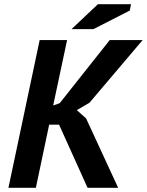

<svg xmlns="http://www.w3.org/2000/svg" viewBox="-20 -890 696 910"><path d="M260 -299H213L150 0H20L168 -700H298L232 -390L263 -401L500 -700H656L404 -403L344 -368L388 -329L540 0H395ZM444 -870H601L595 -840L423 -752H319Z"/></svg>

Font: PT Sans
Style: Bold Italic
Weight: 700
Italic angle: -12°
Designer: A.Korolkova, O.Umpeleva, V.Yefimov
Foundry: ParaType Ltd
Version: Version 2.003W OFL